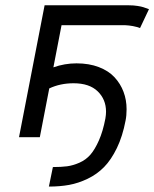

<svg xmlns="http://www.w3.org/2000/svg" viewBox="-20 -518 582 725"><path d="M148.4 -498H467.3Q484.4 -498 499.3 -495.6Q514.2 -493.2 520.8 -491Q527.3 -488.8 542.5 -483.4L508.8 -412.1Q483.9 -421.4 451.7 -422.9H212.4L181.6 -263.7Q224.1 -278.8 269 -278.8Q316.4 -278.8 353.3 -264.6Q390.1 -250.5 412.6 -226.1Q435.1 -201.7 446.5 -171.1Q458 -140.6 458 -105.5Q458 -81.5 454.1 -62.5Q442.9 -3.4 421.4 41Q399.9 85.4 373 112.8Q346.2 140.1 311 157Q275.9 173.8 241 180.2Q206.1 186.5 164.6 186.5L179.7 112.8Q211.4 112.8 233.6 109.9Q255.9 106.9 280.3 96.2Q304.7 85.4 321.5 65.9Q338.4 46.4 353.5 12.2Q368.7 -22 377.9 -70.3Q380.4 -85 380.4 -96.2Q380.4 -142.6 348.9 -173.1Q317.4 -203.6 257.8 -203.6Q207.5 -203.6 166 -184.1L130.4 0H51.8Z"/></svg>

Font: Fantasque Sans Mono
Style: Italic
Weight: 400
Italic angle: -11°
Monospace: yes
Designer: Jany Belluz
Version: Version 1.8.0 ; ttfautohint (v1.8.2)